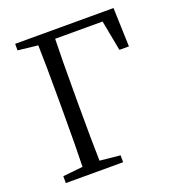

<svg xmlns="http://www.w3.org/2000/svg" viewBox="-132 -836 871 944"><g transform="rotate(-20 303.5 -364.5)"><path d="M493.2 -684.6H245.1Q242.2 -589.8 242.2 -391.6V-336.9Q242.2 -142.6 245.1 -46.9L351.6 -36.1V0H51.8V-36.1L156.2 -46.9Q159.2 -141.6 159.2 -336.9V-391.6Q159.2 -586.9 156.2 -682.6L51.8 -694.3V-728.5H566.4L573.2 -525.4H523.4Z"/></g></svg>

Font: Bpmf Zihi Serif Regular
Style: Regular
Weight: 400
Foundry: But Ko
Version: Version 1.320